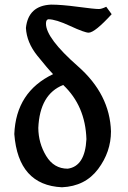

<svg xmlns="http://www.w3.org/2000/svg" viewBox="-20 -792 554 832"><path d="M273.4 -61Q348.6 -71.3 354.5 -189Q350.1 -333 253.9 -423.8Q152.3 -383.8 146 -237.8Q146.5 -171.9 179.9 -116.5Q213.4 -61 273.4 -61ZM248.5 19.5Q59.1 10.7 42 -210.9Q49.3 -394 210 -470.7Q187.5 -493.7 141.6 -550.8Q95.7 -607.9 92.3 -670.9Q102.5 -767.6 201.2 -772Q246.1 -772 317.4 -762.5Q388.7 -752.9 408.7 -752.9Q419.9 -752.9 440.4 -762.7L463.9 -730.5Q391.1 -650.9 364.3 -650.4Q346.7 -650.4 284.2 -679.4Q221.7 -708.5 189.9 -708.5Q179.2 -707.5 179.2 -689.5Q179.2 -626.5 317.6 -504.9Q456.1 -383.3 460.9 -222.7Q460.9 -133.8 405 -59.3Q349.1 15.1 248.5 19.5Z"/></svg>

Font: Kelvinch
Style: Bold
Weight: 700
Designer: Paul James Miller
Foundry: High-Logic / Made with FontCreator
Version: Version 3.501;March 28, 2021;FontCreator 13.0.0.2683 64-bit